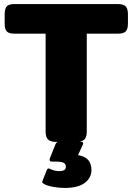

<svg xmlns="http://www.w3.org/2000/svg" viewBox="-20 -700 654 947"><path d="M611 -630V-583Q611 -557 600.5 -545.5Q590 -534 562 -534H408V-50Q408 -28 399.5 -16Q391 -4 371 -1H378Q390 -1 390 7Q390 12 388 15L365 65Q399 71 415 89Q431 107 431 139Q431 177 398 202Q365 227 300 227Q273 227 244 222Q215 217 200 209Q191 204 189 201Q187 198 190 191L211 138Q214 131 219 131Q223 131 229 134Q249 144 272 144Q305 144 305 123Q305 108 293 102.5Q281 97 253 97H236Q228 97 225.5 92.5Q223 88 226 81L253 13Q257 3 265 0H258Q229 0 217 -12Q205 -24 205 -50V-534H51Q23 -534 13 -545.5Q3 -557 3 -583V-630Q3 -656 13 -668Q23 -680 51 -680H562Q590 -680 600.5 -668Q611 -656 611 -630Z"/></svg>

Font: Mitr SemiBold
Style: Regular
Weight: 600
Designer: Thanarat Vachiruckul
Foundry: Cadson Demak
Version: Version 1.002